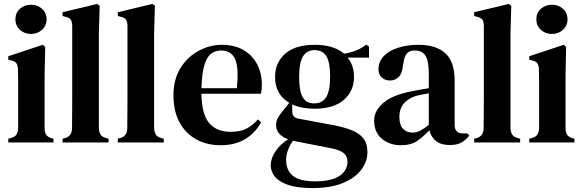

<svg xmlns="http://www.w3.org/2000/svg" viewBox="-20 -722 2954 973"><path d="M137 -550Q104 -550 81 -571Q58 -592 58 -624Q58 -657 81 -677.5Q104 -698 137 -698Q170 -698 193 -677.5Q216 -657 216 -624Q216 -592 193 -571Q170 -550 137 -550ZM22 0V-19L37 -23Q57 -29 64 -41Q71 -53 72 -73V-257Q72 -288 72 -314.5Q72 -341 71 -369Q71 -389 63.5 -400.5Q56 -412 36 -416L22 -419V-437L197 -495L209 -484L206 -342V-72Q206 -52 213.5 -40Q221 -28 240 -22L251 -19V0Z M297 0V-19L312 -23Q345 -34 345 -73Q345 -107 345.5 -141.5Q346 -176 346 -210V-590Q346 -611 339 -621.5Q332 -632 312 -637L297 -641V-660L472 -702L485 -693L481 -552V-73Q482 -53 489.5 -40.5Q497 -28 516 -23L530 -19V0Z M577 0V-19L592 -23Q625 -34 625 -73Q625 -107 625.5 -141.5Q626 -176 626 -210V-590Q626 -611 619 -621.5Q612 -632 592 -637L577 -641V-660L752 -702L765 -693L761 -552V-73Q762 -53 769.5 -40.5Q777 -28 796 -23L810 -19V0Z M1105 -495Q1168 -495 1213 -469Q1258 -443 1282.5 -397.5Q1307 -352 1307 -293Q1307 -280 1306 -268.5Q1305 -257 1302 -247H1001Q1002 -144 1039.5 -99Q1077 -54 1149 -54Q1199 -54 1230 -70.5Q1261 -87 1287 -117L1303 -102Q1273 -47 1221.5 -16.5Q1170 14 1099 14Q1028 14 974 -16Q920 -46 889.5 -102.5Q859 -159 859 -238Q859 -320 894.5 -377Q930 -434 986.5 -464.5Q1043 -495 1105 -495ZM1100 -466Q1071 -466 1049.5 -449.5Q1028 -433 1015.5 -391.5Q1003 -350 1001 -275H1180Q1191 -376 1172 -421Q1153 -466 1100 -466Z M1574 -171Q1508 -171 1461 -193V-157Q1461 -127 1491 -121L1669 -88Q1720 -78 1759 -63.5Q1798 -49 1820 -22.5Q1842 4 1842 49Q1842 97 1810.5 138.5Q1779 180 1717.5 205.5Q1656 231 1564 231Q1485 231 1438.5 214.5Q1392 198 1372 172Q1352 146 1352 116Q1352 80 1376.5 44Q1401 8 1440 -16Q1379 -39 1379 -89Q1379 -108 1388 -124Q1397 -140 1410 -156L1446 -201Q1374 -243 1374 -332Q1374 -405 1425.5 -450Q1477 -495 1574 -495Q1671 -495 1724 -450Q1756 -455 1784 -466Q1812 -477 1836 -496L1850 -486V-430H1742Q1774 -390 1774 -332Q1774 -261 1722.5 -216Q1671 -171 1574 -171ZM1572 -198Q1614 -198 1633.5 -230.5Q1653 -263 1653 -335Q1653 -406 1634 -437Q1615 -468 1575 -468Q1535 -468 1515.5 -436.5Q1496 -405 1496 -333Q1496 -261 1514 -229.5Q1532 -198 1572 -198ZM1430 87Q1430 142 1465 169.5Q1500 197 1576 197Q1660 197 1700.5 169.5Q1741 142 1741 97Q1741 69 1720.5 53Q1700 37 1652 28L1473 -7Q1469 -8 1465 -9Q1450 11 1440 37Q1430 63 1430 87Z M2012 14Q1955 14 1915.5 -18.5Q1876 -51 1876 -112Q1876 -160 1922.5 -200.5Q1969 -241 2069 -260Q2086 -264 2108.5 -267.5Q2131 -271 2153 -275V-346Q2153 -414 2136 -440Q2119 -466 2082 -466H2079Q2056 -466 2042.5 -451.5Q2029 -437 2025 -404L2022 -391Q2019 -351 2001 -332.5Q1983 -314 1956 -314Q1931 -314 1914.5 -329.5Q1898 -345 1898 -370Q1898 -411 1926 -439Q1954 -467 2000.5 -481Q2047 -495 2101 -495Q2190 -495 2237 -452Q2284 -409 2284 -312V-89Q2284 -46 2325 -46H2348L2358 -35Q2340 -12 2318 0.5Q2296 13 2258 13Q2215 13 2189.5 -7.5Q2164 -28 2156 -62Q2124 -28 2093 -7Q2062 14 2012 14ZM2070 -50Q2090 -50 2108 -59Q2126 -68 2153 -89V-249Q2127 -245 2100 -239Q2057 -229 2030.5 -202Q2004 -175 2004 -129Q2004 -89 2022.5 -69.5Q2041 -50 2070 -50Z M2383 0V-19L2398 -23Q2431 -34 2431 -73Q2431 -107 2431.5 -141.5Q2432 -176 2432 -210V-590Q2432 -611 2425 -621.5Q2418 -632 2398 -637L2383 -641V-660L2558 -702L2571 -693L2567 -552V-73Q2568 -53 2575.5 -40.5Q2583 -28 2602 -23L2616 -19V0Z M2777 -550Q2744 -550 2721 -571Q2698 -592 2698 -624Q2698 -657 2721 -677.5Q2744 -698 2777 -698Q2810 -698 2833 -677.5Q2856 -657 2856 -624Q2856 -592 2833 -571Q2810 -550 2777 -550ZM2662 0V-19L2677 -23Q2697 -29 2704 -41Q2711 -53 2712 -73V-257Q2712 -288 2712 -314.5Q2712 -341 2711 -369Q2711 -389 2703.5 -400.5Q2696 -412 2676 -416L2662 -419V-437L2837 -495L2849 -484L2846 -342V-72Q2846 -52 2853.5 -40Q2861 -28 2880 -22L2891 -19V0Z"/></svg>

Font: DeepMind Serif Text
Style: Regular
Weight: 400
Designer: Frank Grießhammer / Modifications: Colophon Foundry
Foundry: Colophon Foundry
Version: Version 5.003; ttfautohint (v1.8.2)